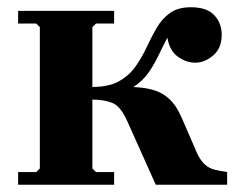

<svg xmlns="http://www.w3.org/2000/svg" viewBox="-20 -510 647 530"><path d="M235 -45 245 -35H295V0H30V-35H80L90 -45V-435L80 -445H30V-480H295V-445H245L235 -435ZM410 0 332 -174Q313 -217 290 -226Q267 -235 235 -235V-270H335Q371 -270 398.5 -263Q426 -256 446.5 -237.5Q467 -219 482 -184L524 -87Q534 -66 546 -55.5Q558 -45 573 -41.5Q588 -38 607 -35V0ZM507 -490Q551 -490 571.5 -468Q592 -446 592 -414Q592 -377 568.5 -357Q545 -337 519 -337Q494 -337 471 -353.5Q448 -370 442 -406Q429 -381 418 -358Q407 -335 393.5 -314.5Q380 -294 360.5 -278.5Q341 -263 310.5 -254.5Q280 -246 235 -246V-270Q281 -270 309 -286Q337 -302 354.5 -327Q372 -352 385 -380Q398 -408 412.5 -433Q427 -458 449 -474Q471 -490 507 -490Z"/></svg>

Font: Brygada 1918
Style: Regular
Weight: 400
Designer: Mateusz Machalski | Borys Kosmynka | Przemek Hoffer
Foundry: NIEPODLEGLA 2018
Version: Version 3.006